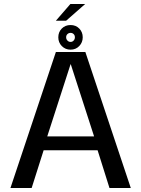

<svg xmlns="http://www.w3.org/2000/svg" viewBox="-20 -935 702 955"><path d="M32 0H137.5L197 -187.5H465.5L524.5 0H630.5L404.5 -676.5H258ZM215 -256.5 331 -615.5H332L448 -256.5ZM331 -688Q357 -688 374.2 -706Q391.5 -724 391.5 -749.5Q391.5 -775.5 374.2 -793Q357 -810.5 331 -810.5Q304.5 -810.5 287.2 -793Q270 -775.5 270 -749.5Q270 -723.5 287.5 -705.8Q305 -688 331 -688ZM331 -726.5Q322 -726.5 315.5 -733.2Q309 -740 309 -749.5Q309 -759.5 315.5 -765.5Q322 -771.5 331 -771.5Q340 -771.5 346.2 -765.5Q352.5 -759.5 352.5 -749.5Q352.5 -740 346.2 -733.2Q340 -726.5 331 -726.5ZM258 -832H309L403.5 -915H330Z"/></svg>

Font: Anybody Thin
Style: Regular
Weight: 400
Version: Version 1.113;gftools[0.9.25]